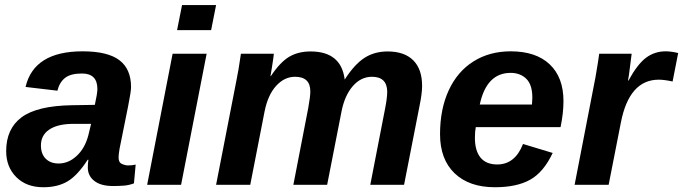

<svg xmlns="http://www.w3.org/2000/svg" viewBox="-20 -745 2754 774"><path d="M435.5 4.9Q386.7 4.9 360.4 -15.6Q334 -36.1 334 -69.8Q334 -86.4 336.4 -101.1H333.5Q292.5 -37.6 252.4 -13.9Q212.4 9.8 154.8 9.8Q86.4 9.8 45.7 -31Q4.9 -71.8 4.9 -135.7Q4.9 -226.1 67.1 -272.2Q129.4 -318.4 269 -320.8L362.3 -322.3Q372.6 -368.7 372.6 -386.2Q372.6 -448.7 310.5 -448.7Q264.6 -448.7 242.2 -430.9Q219.7 -413.1 211.4 -379.4L83 -394.5Q116.7 -538.1 313 -538.1Q414.1 -538.1 461.2 -502.4Q508.3 -466.8 508.3 -394Q508.3 -376 496.6 -317.4L461.9 -145Q458 -121.6 458 -109.9Q458 -89.8 471.7 -84Q485.4 -78.1 496.6 -78.1Q512.7 -78.1 526.9 -81.5L520 -5.9Q499.5 2 478.5 3.4Q457.5 4.9 435.5 4.9ZM145 -158.7Q145 -124.5 164.3 -105.2Q183.6 -85.9 216.3 -85.9Q255.4 -85.9 287.6 -115.2Q322.3 -146 336.4 -200.7L347.2 -245.6H268.1Q209 -244.1 177.2 -221.7Q145 -199.2 145 -158.7Z M851.1 -724.6 831.1 -623.5H693.8L713.9 -724.6ZM813 -528.3 710 0H573.2L675.8 -528.3Z M1162.6 0 1222.7 -310.1Q1231 -356 1231 -376.5Q1231 -435.5 1169.4 -435.5Q1126.5 -435.5 1093 -398.7Q1059.6 -361.8 1046.4 -294.9L988.8 0H851.1L932.1 -415.5Q941.9 -461.9 951.2 -528.3H1084Q1084 -524.9 1081.5 -508.1Q1079.1 -491.2 1075.9 -471.4Q1072.8 -451.7 1070.3 -438H1071.8Q1109.4 -494.6 1145.8 -516.1Q1182.1 -537.6 1231.9 -537.6Q1355.5 -537.6 1369.6 -424.3Q1408.7 -485.4 1449 -511.5Q1489.3 -537.6 1542.5 -537.6Q1609.9 -537.6 1645.8 -502Q1681.6 -466.3 1681.6 -398.9Q1681.6 -368.2 1671.4 -318.8L1608.9 0H1472.7L1532.2 -306.2Q1541 -350.1 1541 -376.5Q1539.6 -435.5 1479.5 -435.5Q1435.1 -435.5 1402.3 -397.9Q1369.6 -360.4 1356.9 -296.4L1298.8 0Z M1897.9 -232.4Q1894.5 -215.3 1894.5 -189Q1894.5 -137.2 1917.2 -109.6Q1939.9 -82 1984.4 -82Q2056.2 -82 2088.4 -164.6L2208 -128.4Q2171.4 -50.8 2117.2 -20.5Q2063 9.8 1975.1 9.8Q1871.1 9.8 1812.5 -46.6Q1753.9 -103 1753.9 -204.1Q1753.9 -305.2 1789.1 -381.3Q1824.2 -457 1888.9 -497.6Q1953.6 -538.1 2038.6 -538.1Q2140.6 -538.1 2196 -485.6Q2251.5 -433.1 2251.5 -337.4Q2251.5 -289.1 2239.7 -232.4ZM1914.1 -323.7H2124.5L2126 -351.1Q2126 -403.3 2101.8 -427.2Q2077.6 -451.2 2038.6 -451.2Q1941.4 -451.2 1914.1 -323.7Z M2691.4 -416.5Q2657.7 -423.8 2635.7 -423.8Q2516.6 -423.8 2482.9 -251L2433.6 0H2296.4L2375 -405.3Q2380.9 -433.1 2385.3 -462.4Q2391.1 -494.6 2395.5 -528.3H2526.4L2515.6 -444.3L2511.7 -420.4H2513.7Q2549.3 -485.8 2584 -512Q2618.7 -538.1 2663.6 -538.1Q2685.5 -538.1 2713.9 -531.2Z"/></svg>

Font: Arimo
Style: Bold Italic
Weight: 700
Italic angle: -12°
Designer: Steve Matteson
Foundry: Monotype Imaging Inc.
Version: Version 1.33